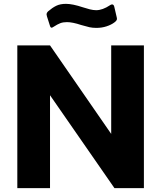

<svg xmlns="http://www.w3.org/2000/svg" viewBox="-20 -978 839 998"><path d="M728 -742V0H575L240 -483V0H70V-742H240L558 -282V-742ZM481 -833Q461 -833 445 -836.5Q429 -840 402 -848Q357 -863 328 -863Q308 -863 293.5 -857.5Q279 -852 259 -839Q252 -834 248 -834Q242 -834 239 -846L224 -893Q222 -901 222 -903Q222 -911 230 -919Q252 -938 272.5 -948Q293 -958 323 -958Q357 -958 411 -940Q429 -934 447 -929.5Q465 -925 480 -925Q513 -925 552 -951Q557 -955 563 -955Q571 -955 574 -943L587 -887Q588 -885 588 -880Q588 -871 574 -861Q558 -849 533.5 -841Q509 -833 481 -833Z"/></svg>

Font: Morrison
Style: Bold
Weight: 700
Designer: Pablo Impallari, Rodrigo Fuenzalida (Modified by Dan O. Williams)
Version: Version 0.03;June 6, 2019;FontCreator 11.5.0.2425 64-bit; tt